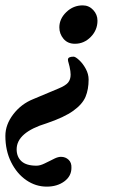

<svg xmlns="http://www.w3.org/2000/svg" viewBox="-31 -517 439 715"><path d="M299 -221Q299 -184 287.5 -156.5Q276 -129 242 -104.5Q208 -80 143 -58Q31 -24 31 39Q31 67 49 83.5Q67 100 105 100Q118 100 134.5 92Q151 84 157 81Q160 79 173 73Q186 67 196 67Q213 67 224.5 78Q236 89 235 108Q235 139 208.5 158.5Q182 178 143 178Q102 178 67 154Q32 130 10.5 87Q-11 44 -11 -11Q-11 -53 18.5 -91.5Q48 -130 93 -148L186 -187Q213 -198 222.5 -209.5Q232 -221 232 -239Q232 -251 228 -269Q227 -275 224.5 -282.5Q222 -290 222 -295Q222 -306 243 -306Q250 -306 264 -293Q278 -280 288.5 -260.5Q299 -241 299 -221ZM332 -440Q332 -405 307 -379.5Q282 -354 248 -354Q221 -354 205.5 -372.5Q190 -391 190 -415Q190 -447 216 -472Q242 -497 277 -497Q300 -497 316 -480Q332 -463 332 -440Z"/></svg>

Font: EB Garamond
Style: Bold Italic
Weight: 700
Italic angle: -17.2°
Designer: Georg Duffner and Octavio Pardo
Foundry: Georg Duffner
Version: Version 1.000